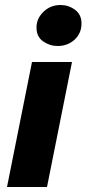

<svg xmlns="http://www.w3.org/2000/svg" viewBox="-20 -748 346 768"><path d="M8 0 108 -500H268L168 0ZM210 -564Q179 -564 152.5 -582.5Q126 -601 126 -638Q126 -674 154 -701Q182 -728 222 -728Q254 -728 280 -709Q306 -690 306 -654Q306 -615 278.5 -589.5Q251 -564 210 -564Z"/></svg>

Font: Source Sans 3 ExtraLight Black
Style: Italic
Weight: 900
Italic angle: -11°
Version: Version 3.052;hotconv 1.1.0;makeotfexe 2.6.0